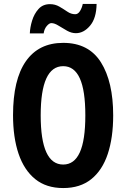

<svg xmlns="http://www.w3.org/2000/svg" viewBox="-20 -993 639 972"><path d="M553 -409Q553 -296 525.5 -213.5Q498 -131 442 -86Q386 -41 300 -41Q214 -41 158 -86.5Q102 -132 74 -214.5Q46 -297 46 -410Q46 -590 111 -683Q176 -776 300 -776Q429 -776 491 -677.5Q553 -579 553 -409ZM186 -409Q186 -160 300 -160Q356 -160 384 -221.5Q412 -283 412 -409Q412 -535 384 -596.5Q356 -658 300 -658Q186 -658 186 -409ZM131 -824Q132 -854 142.5 -888.5Q153 -923 175 -947.5Q197 -972 233 -972Q259 -972 280.5 -959.5Q302 -947 321 -934Q340 -921 361 -921Q375 -921 385 -937Q395 -953 399 -973H469Q468 -901 436 -863Q404 -825 364 -825Q342 -825 319.5 -837.5Q297 -850 276.5 -863Q256 -876 240 -876Q229 -876 216.5 -861Q204 -846 201 -824Z"/></svg>

Font: Noto Sans Tamil UI ExtraCondensed
Style: Bold
Weight: 700
Width: 2
Designer: Jelle Bosma - Monotype Design Team
Foundry: Monotype Imaging Inc.
Version: Version 2.004; ttfautohint (v1.8.4.7-5d5b)